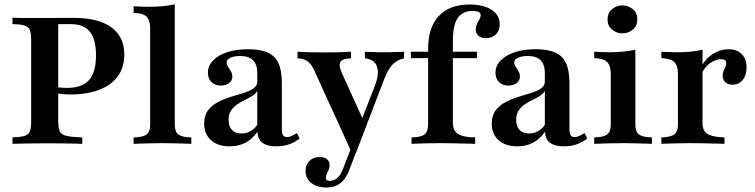

<svg xmlns="http://www.w3.org/2000/svg" viewBox="-20 -651 3418 869"><path d="M36.3 0V-29Q73.4 -30.6 91.1 -35.9Q108.9 -41.1 114.9 -55.6Q121 -70.2 121 -98.4V-472.6Q121 -501.6 114.9 -515.7Q108.9 -529.8 90.7 -535.5Q72.6 -541.1 36.3 -541.9V-571Q46.8 -570.2 64.5 -569.8Q82.3 -569.4 108.9 -569.4Q135.5 -569.4 171.8 -569.4Q224.2 -569.4 259.3 -569.8Q294.4 -570.2 312.9 -570.2Q425 -570.2 483.9 -527.4Q542.7 -484.7 542.7 -403.2Q542.7 -346.8 513.7 -306.5Q484.7 -266.1 429.8 -244.8Q375 -223.4 297.6 -223.4Q280.6 -223.4 264.1 -225Q247.6 -226.6 233.1 -229Q218.5 -231.5 207.3 -233.9V-262.9Q223.4 -258.1 243.1 -255.6Q262.9 -253.2 284.7 -253.2Q351.6 -253.2 383.1 -288.7Q414.5 -324.2 414.5 -400Q414.5 -473.4 386.7 -507.7Q358.9 -541.9 300 -541.9H243.5V-101.6Q243.5 -71 250.8 -56Q258.1 -41.1 281.9 -35.9Q305.6 -30.6 352.4 -29V0Q337.1 -0.8 312.1 -1.2Q287.1 -1.6 254.8 -2Q222.6 -2.4 185.5 -2.4Q137.1 -2.4 100.4 -1.6Q63.7 -0.8 36.3 0Z M584.7 0V-29Q626.6 -29.8 643.1 -42.3Q659.7 -54.8 659.7 -87.1V-521.8Q659.7 -558.9 643.5 -575.4Q627.4 -591.9 584.7 -592.7V-622.6Q600.8 -621.8 617.7 -621Q634.7 -620.2 650.8 -620.2Q684.7 -620.2 715.3 -623Q746 -625.8 771 -631.5V-87.1Q771 -54 787.9 -41.9Q804.8 -29.8 846 -29V0Q833.9 -0.8 812.9 -1.2Q791.9 -1.6 766.9 -2.4Q741.9 -3.2 716.9 -3.2Q679.8 -3.2 641.9 -2Q604 -0.8 584.7 0Z M1019.4 11.3Q966.1 11.3 935.1 -16.5Q904 -44.4 904 -91.1Q904 -128.2 921.4 -151.2Q938.7 -174.2 966.1 -188.7Q993.5 -203.2 1024.2 -212.5Q1054.8 -221.8 1082.3 -230.2Q1109.7 -238.7 1127 -250.8Q1144.4 -262.9 1144.4 -281.5V-321.8Q1144.4 -358.9 1125 -378.2Q1105.6 -397.6 1067.7 -397.6Q1040.3 -397.6 1023 -389.5Q1005.6 -381.5 1005.6 -368.5Q1005.6 -358.9 1012.1 -349.2Q1018.5 -339.5 1025 -328.6Q1031.5 -317.7 1031.5 -304Q1031.5 -286.3 1016.9 -275Q1002.4 -263.7 979 -263.7Q952.4 -263.7 936.7 -279.8Q921 -296 921 -321.8Q921 -353.2 944.4 -377.4Q967.7 -401.6 1008.5 -414.9Q1049.2 -428.2 1102.4 -428.2Q1157.3 -428.2 1191.1 -413.3Q1225 -398.4 1240.3 -364.9Q1255.6 -331.5 1255.6 -275.8V-65.3Q1255.6 -46.8 1261.3 -38.7Q1266.9 -30.6 1279.8 -30.6Q1290.3 -30.6 1301.2 -35.9Q1312.1 -41.1 1324.2 -48.4L1336.3 -24.2Q1315.3 -7.3 1289.1 2Q1262.9 11.3 1229.8 11.3Q1146.8 11.3 1145.2 -54.8Q1122.6 -21.8 1091.1 -5.2Q1059.7 11.3 1019.4 11.3ZM1072.6 -46.8Q1093.5 -46.8 1112.1 -56.5Q1130.6 -66.1 1144.4 -85.5V-240.3Q1137.9 -227.4 1123 -217.7Q1108.1 -208.1 1089.5 -199.2Q1071 -190.3 1054 -179Q1037.1 -167.7 1025.8 -150.8Q1014.5 -133.9 1014.5 -108.9Q1014.5 -79 1029.8 -62.9Q1045.2 -46.8 1072.6 -46.8Z M1572.6 41.1 1400.8 -335.5Q1388.7 -362.1 1371 -374.2Q1353.2 -386.3 1326.6 -387.1V-416.9Q1355.6 -415.3 1384.7 -414.5Q1413.7 -413.7 1450 -413.7Q1486.3 -413.7 1514.1 -414.5Q1541.9 -415.3 1568.5 -416.9V-387.1Q1530.6 -386.3 1521 -371Q1511.3 -355.6 1527.4 -320.2L1627.4 -100L1609.7 -91.1L1676.6 -262.1Q1691.1 -300 1690.3 -326.6Q1689.5 -353.2 1675 -368.5Q1660.5 -383.9 1631.5 -387.1V-416.9Q1650 -416.1 1666.1 -415.3Q1682.3 -414.5 1697.6 -414.5Q1712.9 -414.5 1727.4 -414.5Q1747.6 -414.5 1770.2 -415.3Q1792.7 -416.1 1808.9 -416.9V-387.1Q1776.6 -379.8 1755.6 -357.7Q1734.7 -335.5 1716.9 -287.9L1591.1 41.1ZM1457.3 197.6Q1414.5 197.6 1388.7 177Q1362.9 156.5 1362.9 122.6Q1362.9 94.4 1380.6 77Q1398.4 59.7 1426.6 59.7Q1447.6 59.7 1459.7 69.4Q1471.8 79 1471.8 96Q1471.8 108.1 1467.7 117.7Q1463.7 127.4 1459.3 135.9Q1454.8 144.4 1454.8 153.2Q1454.8 167.7 1471.8 167.7Q1491.1 167.7 1506.5 154.4Q1521.8 141.1 1532.3 113.7L1583.9 -20.2L1609.7 -9.7L1561.3 116.9Q1551.6 143.5 1537.1 161.7Q1522.6 179.8 1503.2 188.7Q1483.9 197.6 1457.3 197.6Z M1842.7 0V-29Q1885.5 -29.8 1901.6 -42.7Q1917.7 -55.6 1917.7 -89.5V-429.8Q1917.7 -527.4 1966.5 -579Q2015.3 -630.6 2104.8 -630.6Q2168.5 -630.6 2205.2 -606.5Q2241.9 -582.3 2241.9 -540.3Q2241.9 -512.9 2224.6 -495.6Q2207.3 -478.2 2179 -478.2Q2158.1 -478.2 2145.6 -489.1Q2133.1 -500 2133.1 -517.7Q2133.1 -530.6 2138.7 -542.3Q2144.4 -554 2150 -563.7Q2155.6 -573.4 2155.6 -582.3Q2155.6 -601.6 2119.4 -601.6Q2073.4 -601.6 2051.6 -569.4Q2029.8 -537.1 2029.8 -468.5V-93.5Q2029.8 -59.7 2052.8 -44.8Q2075.8 -29.8 2130.6 -29V0Q2115.3 -0.8 2089.1 -1.2Q2062.9 -1.6 2033.1 -2.4Q2003.2 -3.2 1975 -3.2Q1932.3 -3.2 1896.8 -2Q1861.3 -0.8 1842.7 0ZM1839.5 -387.9V-416.9H2138.7V-387.9Z M2321 11.3Q2267.7 11.3 2236.7 -16.5Q2205.6 -44.4 2205.6 -91.1Q2205.6 -128.2 2223 -151.2Q2240.3 -174.2 2267.7 -188.7Q2295.2 -203.2 2325.8 -212.5Q2356.5 -221.8 2383.9 -230.2Q2411.3 -238.7 2428.6 -250.8Q2446 -262.9 2446 -281.5V-321.8Q2446 -358.9 2426.6 -378.2Q2407.3 -397.6 2369.4 -397.6Q2341.9 -397.6 2324.6 -389.5Q2307.3 -381.5 2307.3 -368.5Q2307.3 -358.9 2313.7 -349.2Q2320.2 -339.5 2326.6 -328.6Q2333.1 -317.7 2333.1 -304Q2333.1 -286.3 2318.5 -275Q2304 -263.7 2280.6 -263.7Q2254 -263.7 2238.3 -279.8Q2222.6 -296 2222.6 -321.8Q2222.6 -353.2 2246 -377.4Q2269.4 -401.6 2310.1 -414.9Q2350.8 -428.2 2404 -428.2Q2458.9 -428.2 2492.7 -413.3Q2526.6 -398.4 2541.9 -364.9Q2557.3 -331.5 2557.3 -275.8V-65.3Q2557.3 -46.8 2562.9 -38.7Q2568.5 -30.6 2581.5 -30.6Q2591.9 -30.6 2602.8 -35.9Q2613.7 -41.1 2625.8 -48.4L2637.9 -24.2Q2616.9 -7.3 2590.7 2Q2564.5 11.3 2531.5 11.3Q2448.4 11.3 2446.8 -54.8Q2424.2 -21.8 2392.7 -5.2Q2361.3 11.3 2321 11.3ZM2374.2 -46.8Q2395.2 -46.8 2413.7 -56.5Q2432.3 -66.1 2446 -85.5V-240.3Q2439.5 -227.4 2424.6 -217.7Q2409.7 -208.1 2391.1 -199.2Q2372.6 -190.3 2355.6 -179Q2338.7 -167.7 2327.4 -150.8Q2316.1 -133.9 2316.1 -108.9Q2316.1 -79 2331.5 -62.9Q2346.8 -46.8 2374.2 -46.8Z M2669.4 0V-29Q2711.3 -29.8 2727.8 -42.3Q2744.4 -54.8 2744.4 -87.1V-316.9Q2744.4 -353.2 2728.2 -369.8Q2712.1 -386.3 2669.4 -387.9V-416.9Q2685.5 -416.1 2702 -415.3Q2718.5 -414.5 2735.5 -414.5Q2769.4 -414.5 2799.6 -417.3Q2829.8 -420.2 2855.6 -425.8V-87.1Q2855.6 -54 2872.6 -41.9Q2889.5 -29.8 2930.6 -29V0Q2918.5 -0.8 2897.6 -1.2Q2876.6 -1.6 2851.6 -2.4Q2826.6 -3.2 2801.6 -3.2Q2764.5 -3.2 2726.6 -2Q2688.7 -0.8 2669.4 0ZM2796.8 -500Q2771 -500 2750.4 -516.9Q2729.8 -533.9 2729.8 -562.9Q2729.8 -592.7 2750.4 -609.7Q2771 -626.6 2796.8 -626.6Q2823.4 -626.6 2844 -609.7Q2864.5 -592.7 2864.5 -563.7Q2864.5 -533.9 2844 -516.9Q2823.4 -500 2796.8 -500Z M2973.4 0V-29Q3016.1 -30.6 3032.3 -43.1Q3048.4 -55.6 3048.4 -87.1V-316.9Q3048.4 -354.8 3031.5 -370.6Q3014.5 -386.3 2973.4 -387.9V-416.9Q2996 -416.1 3011.3 -415.3Q3026.6 -414.5 3045.2 -414.5Q3110.5 -414.5 3159.7 -425.8V-93.5Q3159.7 -58.9 3181.9 -44.8Q3204 -30.6 3258.9 -29V0Q3243.5 -0.8 3218.1 -1.2Q3192.7 -1.6 3163.7 -2.4Q3134.7 -3.2 3106.5 -3.2Q3066.1 -3.2 3029 -2Q2991.9 -0.8 2973.4 0ZM3295.2 -267.7Q3275 -267.7 3262.9 -279Q3250.8 -290.3 3250.8 -308.9Q3250.8 -320.2 3254.8 -329.8Q3258.9 -339.5 3262.9 -348Q3266.9 -356.5 3266.9 -365.3Q3266.9 -383.1 3244.4 -383.1Q3228.2 -383.1 3210.9 -375Q3193.5 -366.9 3179.4 -352.8Q3165.3 -338.7 3157.3 -320.2L3155.6 -352.4Q3175.8 -387.9 3208.5 -408.1Q3241.1 -428.2 3277.4 -428.2Q3315.3 -428.2 3337.1 -406Q3358.9 -383.9 3358.9 -345.2Q3358.9 -310.5 3341.5 -289.1Q3324.2 -267.7 3295.2 -267.7Z"/></svg>

Font: Playfair
Style: Bold
Weight: 700
Designer: Claus Eggers Sørensen
Foundry: Claus Eggers Sørensen
Version: Version 2.001;gftools[0.9.30]